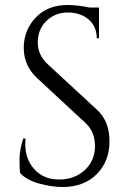

<svg xmlns="http://www.w3.org/2000/svg" viewBox="-20 -734 516 768"><path d="M61 -41Q58 -55 58 -95Q58 -135 73 -180H82Q81 -169 81 -158Q81 -97 118 -56.5Q155 -16 216 -16Q279 -16 319.5 -54Q360 -92 360 -149.5Q360 -207 321 -243L129 -421Q75 -471 75 -542Q75 -613 122.5 -663.5Q170 -714 251 -714Q289 -714 337 -704H376V-581H367Q367 -628 334.5 -656Q302 -684 251 -684Q200 -684 165.5 -650Q131 -616 131 -565Q131 -514 171 -477L368 -295Q418 -249 418 -169Q418 -89 367 -37.5Q316 14 231 14Q187 14 137.5 0.5Q88 -13 61 -41Z"/></svg>

Font: Cinzel Decorative
Style: Regular
Weight: 400
Designer: Natanael Gama
Version: Version 1.002;PS 001.002;hotconv 1.0.56;makeotf.lib2.0.21325